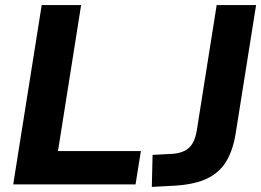

<svg xmlns="http://www.w3.org/2000/svg" viewBox="-20 -725 1027 755"><path d="M32 0 144 -705H299L208 -131H534L513 0ZM577 10 580 -116 658 -120Q686 -122 706 -132Q726 -142 737.5 -162Q749 -182 754 -213L832 -705H987L907 -202Q897 -137 871 -92.5Q845 -48 796.5 -24Q748 0 669 5Z"/></svg>

Font: Nunito Sans 12pt ExtraLight 12pt ExtraBold
Style: Italic
Weight: 800
Italic angle: -9°
Version: Version 3.101;gftools[0.9.27]